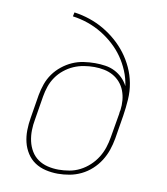

<svg xmlns="http://www.w3.org/2000/svg" viewBox="-83 -805 766 882"><g transform="rotate(10 300.0 -363.5)"><path d="M246 8Q217 8 189 1.5Q161 -5 138.5 -20Q116 -35 101 -58.5Q86 -82 79.5 -109Q73 -136 73.5 -165Q74 -194 79 -223L97 -333Q102 -360 111 -385.5Q120 -411 136 -433.5Q152 -456 174.5 -474Q197 -492 222 -503Q247 -514 274 -518Q301 -522 327 -522Q351 -522 375 -518.5Q399 -515 419.5 -504.5Q440 -494 456 -478Q472 -462 482 -442Q477 -478 463 -511.5Q449 -545 429 -573.5Q409 -602 382.5 -626Q356 -650 325.5 -668.5Q295 -687 260.5 -699Q226 -711 189 -716L193 -735Q230 -730 265.5 -718Q301 -706 332.5 -687.5Q364 -669 391.5 -645Q419 -621 440.5 -592.5Q462 -564 477.5 -530.5Q493 -497 500 -460Q507 -423 504.5 -384Q502 -345 496 -307L478 -197Q473 -169 464 -142.5Q455 -116 439.5 -91.5Q424 -67 402 -47Q380 -27 354 -14.5Q328 -2 300.5 3Q273 8 246 8ZM246 -11Q271 -11 296.5 -15.5Q322 -20 345.5 -32Q369 -44 389 -62.5Q409 -81 423 -103.5Q437 -126 445 -150.5Q453 -175 457 -200L476 -311L477 -321L479 -330Q482 -353 480 -376Q478 -399 470 -420Q462 -441 447.5 -457.5Q433 -474 414 -484.5Q395 -495 372.5 -499.5Q350 -504 327 -504Q303 -504 278.5 -500Q254 -496 231 -486Q208 -476 187.5 -459.5Q167 -443 152.5 -422Q138 -401 130 -377.5Q122 -354 118 -330L100 -220Q95 -194 94.5 -168Q94 -142 99.5 -117.5Q105 -93 117.5 -72Q130 -51 150 -37Q170 -23 195 -17Q220 -11 246 -11Z"/></g></svg>

Font: Iosevka Slab Thin Extended
Style: Italic
Weight: 100
Width: 7
Italic angle: -9°
Monospace: yes
Designer: Belleve Invis
Foundry: Belleve Invis
Version: Version 11.1.0; ttfautohint (v1.8.3)